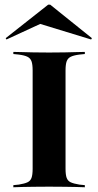

<svg xmlns="http://www.w3.org/2000/svg" viewBox="-20 -790 414 810"><path d="M175.8 -2.4Q147.6 -2.4 121.4 -2Q95.2 -1.6 73.4 -1.2Q51.6 -0.8 36.3 0V-8.9L59.7 -11.3Q83.9 -15.3 96 -21Q108.1 -26.6 112.9 -39.5Q117.7 -52.4 117.7 -78.2V-492.7Q117.7 -518.5 112.9 -531.5Q108.1 -544.4 96 -550.4Q83.9 -556.5 59.7 -559.7L36.3 -562.1V-571Q51.6 -571 73.4 -570.2Q95.2 -569.4 121.4 -569Q147.6 -568.5 175.8 -568.5H187.9H198.4Q227.4 -568.5 253.2 -569Q279 -569.4 300.8 -570.2Q322.6 -571 337.9 -571V-562.1L314.5 -559.7Q290.3 -556.5 278.2 -550.4Q266.1 -544.4 261.3 -531.5Q256.5 -518.5 256.5 -492.7V-78.2Q256.5 -52.4 261.3 -39.5Q266.1 -26.6 278.2 -21Q290.3 -15.3 314.5 -11.3L337.9 -8.9V0Q322.6 -0.8 300.8 -1.2Q279 -1.6 253.2 -2Q227.4 -2.4 198.4 -2.4H187.9ZM7.3 -623.4 4 -629 183.1 -770.2H191.9L367.7 -629L364.5 -623.4L121.8 -697.6L192.7 -708.9Z"/></svg>

Font: Playfair 144pt SemiExpanded ExtraBold
Style: Regular
Weight: 800
Width: 6
Designer: Claus Eggers Sørensen
Foundry: Claus Eggers Sørensen
Version: Version 2.203